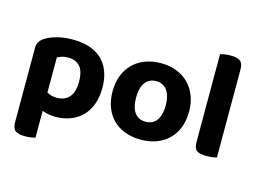

<svg xmlns="http://www.w3.org/2000/svg" viewBox="-110 -856 1654 1239"><g transform="rotate(15 717.5 -236.5)"><path d="M209 -1V178Q199 181 181 184Q163 187 141 187Q96 187 76 172Q56 157 56 115V-380Q56 -406 67 -422.5Q78 -439 98 -452Q128 -471 175 -483.5Q222 -496 279 -496Q337 -496 385.5 -481.5Q434 -467 469 -436Q504 -405 523.5 -357Q543 -309 543 -243Q543 -180 524.5 -131.5Q506 -83 473 -50.5Q440 -18 395 -1.5Q350 15 297 15Q271 15 249 10.5Q227 6 209 -1ZM387 -243Q387 -314 358.5 -345Q330 -376 279 -376Q256 -376 239 -370.5Q222 -365 208 -358V-123Q222 -115 238 -110.5Q254 -106 274 -106Q328 -106 357.5 -140Q387 -174 387 -243Z M868 15Q810 15 762.5 -2.5Q715 -20 681.5 -53Q648 -86 630 -133.5Q612 -181 612 -241Q612 -299 630.5 -346.5Q649 -394 682.5 -427Q716 -460 763.5 -478Q811 -496 868 -496Q925 -496 972 -478Q1019 -460 1052.5 -426.5Q1086 -393 1104.5 -346Q1123 -299 1123 -241Q1123 -182 1105 -134.5Q1087 -87 1053.5 -54Q1020 -21 973 -3Q926 15 868 15ZM769 -241Q769 -174 794.5 -139.5Q820 -105 868 -105Q916 -105 941.5 -140Q967 -175 967 -241Q967 -305 941 -340.5Q915 -376 868 -376Q821 -376 795 -341Q769 -306 769 -241Z M1220 -64V-651Q1230 -654 1248.5 -657Q1267 -660 1289 -660Q1333 -660 1353 -645Q1373 -630 1373 -588V-1Q1362 2 1344 4.5Q1326 7 1304 7Q1259 7 1239.5 -7.5Q1220 -22 1220 -64Z"/></g></svg>

Font: Baloo 2 Latin
Style: Bold
Weight: 400
Designer: Sarang Kulkarni and Ek Type
Foundry: Ek Type
Version: Version 1.001